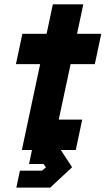

<svg xmlns="http://www.w3.org/2000/svg" viewBox="-20 -697 490 892"><path d="M56 174.5 72.5 96H175L193.5 80L182 65H115L128.5 0H81.5L166.5 -399H54L84 -540H196.5L225.5 -677H367L338 -540H450.5L420.5 -399H308L253 -141.5H362L332 0H262.5L315 80L213.5 174.5ZM112.5 135H193.5L250 80L209.5 25.5H168.5L189 -71H285H284.5H167.5L252.5 -470.5H372.5H372H252.5L285 -623L252.5 -470.5H122.5H133H252.5L167.5 -71H189L168.5 25.5H209.5L250 80L193.5 135H113Z"/></svg>

Font: Tourney Black
Style: Italic
Weight: 900
Italic angle: -12°
Version: Version 1.015